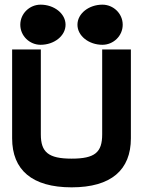

<svg xmlns="http://www.w3.org/2000/svg" viewBox="-20 -792 618 823"><path d="M419 -600C466 -600 506 -638 506 -686C506 -734 466 -772 419 -772C361 -772 312 -734 312 -686C312 -638 361 -600 419 -600ZM154 -600C212 -600 261 -638 261 -686C261 -734 212 -772 154 -772C107 -772 67 -734 67 -686C67 -638 107 -600 154 -600ZM418 -216C418 -139 387 -112 287 -112C187 -112 155 -140 155 -216V-580H32V-199C32 -64 117 11 287 11C457 11 541 -64 541 -199V-580H418Z"/></svg>

Font: Charger
Style: Hemi
Weight: 900
Designer: Jasper
Foundry: Cannot Into Space Fonts
Version: Version 0.99